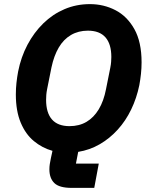

<svg xmlns="http://www.w3.org/2000/svg" viewBox="-20 -730 735 933"><path d="M460 65 438 183H328Q268 183 244 159.5Q220 136 220 93Q220 80 222 67Q224 54 227 40L235 3Q185 -11 144.5 -44.5Q104 -78 80.5 -134.5Q57 -191 57 -271Q57 -300 60 -327.5Q63 -355 68 -382Q82 -453 113.5 -512.5Q145 -572 190.5 -616.5Q236 -661 293.5 -685.5Q351 -710 417 -710Q484 -710 541 -680.5Q598 -651 633 -588.5Q668 -526 668 -427Q668 -399 665 -371Q662 -343 657 -316Q644 -253 617.5 -198Q591 -143 552 -100Q513 -57 464.5 -29Q416 -1 360 8L349 65ZM407 -581Q361 -581 325 -560Q289 -539 265.5 -499Q242 -459 230 -402L209 -297Q206 -282 205 -269Q204 -256 204 -245Q204 -182 232.5 -149.5Q261 -117 318 -117Q365 -117 400.5 -138Q436 -159 460 -199Q484 -239 495 -296L516 -401Q519 -416 520 -429.5Q521 -443 521 -453Q521 -516 492.5 -548.5Q464 -581 407 -581Z"/></svg>

Font: IBM Plex Sans
Style: Italic
Weight: 400
Italic angle: -11.31°
Designer: Mike Abbink, Paul van der Laan, Pieter van Rosmalen
Foundry: Bold Monday
Version: Version 3.201